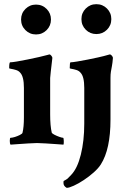

<svg xmlns="http://www.w3.org/2000/svg" viewBox="-20 -696 635 929"><path d="M446.3 -531.2Q416 -531.2 395 -552.2Q374 -573.2 374 -603.5Q374 -633.8 395 -654.8Q416 -675.8 446.3 -675.8Q476.6 -675.8 497.6 -654.8Q518.6 -633.8 518.6 -603.5Q518.6 -573.2 497.6 -552.2Q476.6 -531.2 446.3 -531.2ZM154.3 -529.3Q124 -529.3 103 -550.3Q82 -571.3 82 -601.6Q82 -631.8 103 -652.8Q124 -673.8 154.3 -673.8Q184.6 -673.8 205.6 -652.8Q226.6 -631.8 226.6 -601.6Q226.6 -571.3 205.6 -550.3Q184.6 -529.3 154.3 -529.3ZM31.2 3.9Q27.3 0 27.3 -14.6Q27.3 -29.3 31.2 -29.3Q39.1 -29.3 51.8 -33.2Q64.5 -37.1 76.2 -43Q87.9 -48.8 88.9 -53.7Q95.7 -81.1 95.7 -127.9V-270.5Q95.7 -325.2 78.1 -343.8Q70.3 -353.5 57.1 -357.4Q43.9 -361.3 34.2 -362.8Q24.4 -364.3 24.4 -366.2Q24.4 -394.5 29.3 -394.5Q38.1 -394.5 61.5 -398.4Q85 -402.3 113.8 -408.2Q142.6 -414.1 168.5 -419.9Q194.3 -425.8 208 -429.7L218.8 -432.6Q223.6 -432.6 228.5 -426.3Q233.4 -419.9 233.4 -416Q228.5 -373 225.6 -348.6Q222.7 -324.2 222.7 -318.4V-142.6Q222.7 -86.9 230.5 -53.7Q232.4 -49.8 243.7 -43.9Q254.9 -38.1 267.6 -33.7Q280.3 -29.3 285.2 -29.3Q288.1 -29.3 288.6 -14.6Q289.1 0 287.1 3.9Q279.3 2.9 254.4 1.5Q229.5 0 202.1 -2Q174.8 -3.9 159.2 -3.9Q143.6 -3.9 116.2 -2Q88.9 0 64.5 1.5Q40 2.9 31.2 3.9ZM302.7 212.9Q287.1 204.1 287.1 189.5Q287.1 180.7 288.1 179.7Q302.7 171.9 307.1 168Q311.5 164.1 324.2 150.4Q354.5 119.1 371.1 52.2Q387.7 -14.6 387.7 -97.7V-270.5Q387.7 -325.2 370.1 -343.8Q362.3 -353.5 349.6 -357.4Q336.9 -361.3 327.1 -362.8Q317.4 -364.3 317.4 -366.2Q317.4 -394.5 321.3 -394.5Q330.1 -394.5 353.5 -398.4Q377 -402.3 404.3 -407.7Q431.6 -413.1 453.6 -418Q475.6 -422.9 482.4 -424.8L510.7 -432.6Q516.6 -432.6 521.5 -426.3Q526.4 -419.9 526.4 -416Q524.4 -390.6 521.5 -376Q518.6 -361.3 516.6 -349.1Q514.6 -336.9 514.6 -318.4V-117.2Q514.6 26.4 467.8 99.6Q456.1 118.2 433.6 138.2Q411.1 158.2 385.3 175.3Q359.4 192.4 336.9 202.6Q314.5 212.9 302.7 212.9Z"/></svg>

Font: Crimson Text
Style: Bold
Weight: 700
Designer: Sebastian Kosch
Foundry: Sebastian Kosch
Version: Version 1.100